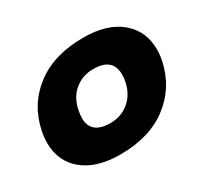

<svg xmlns="http://www.w3.org/2000/svg" viewBox="-112 -649 866 817"><g transform="rotate(-30 321.0 -240.0)"><path d="M20 -183Q20 -210 26 -240Q50 -356 141 -425.5Q232 -495 376 -495Q493 -495 558.5 -440.5Q624 -386 624 -295Q624 -269 618 -240Q593 -124 501.5 -54.5Q410 15 267 15Q151 15 85.5 -38.5Q20 -92 20 -183ZM438 -240Q442 -257 442 -277Q442 -358 347 -358Q294 -358 255.5 -326.5Q217 -295 206 -240Q201 -217 201 -201Q201 -122 296 -122Q349 -122 387.5 -153.5Q426 -185 438 -240Z"/></g></svg>

Font: Prompt Bold
Style: Bold Italic
Weight: 700
Italic angle: -12°
Designer: Katatrad Team
Foundry: CadsonDemak
Version: Version 1.000